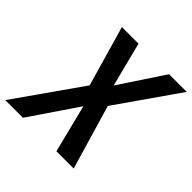

<svg xmlns="http://www.w3.org/2000/svg" viewBox="-240 -868 1022 1022"><g transform="rotate(45 271.0 -357.0)"><path d="M-55 0H78L262 -271L330 0H460L353 -364L597 -714H464L298 -463L234 -714H109L207 -373Z"/></g></svg>

Font: Noto Sans SemiCondensed SemiBold
Style: Italic
Weight: 600
Width: 4
Italic angle: -12°
Designer: Monotype Design Team
Foundry: Monotype Imaging Inc.
Version: Version 2.013